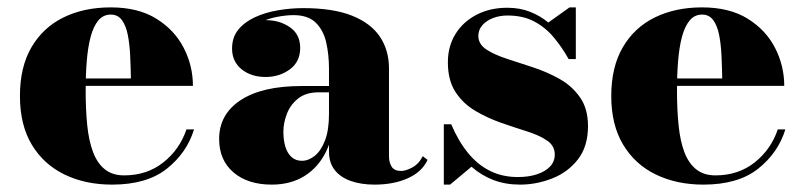

<svg xmlns="http://www.w3.org/2000/svg" viewBox="-20 -490 2179 520"><path d="M283.5 10Q211.5 10 155 -17.2Q98.5 -44.5 66.2 -98Q34 -151.5 34 -230Q34 -308.5 65.2 -362Q96.5 -415.5 152 -442.8Q207.5 -470 280 -470Q354 -470 403.2 -439.5Q452.5 -409 477.5 -360.5Q502.5 -312 502.5 -257.5H100.5V-277.5H334.5Q334 -309.5 332.5 -340.2Q331 -371 326 -396Q321 -421 310 -435.8Q299 -450.5 280 -450.5Q259.5 -450.5 246.2 -434.5Q233 -418.5 225.5 -390.2Q218 -362 215 -324.8Q212 -287.5 212 -244.5Q212 -193.5 216.2 -151.2Q220.5 -109 231.8 -78.8Q243 -48.5 263.5 -31.8Q284 -15 316 -15Q378 -15 422.2 -50Q466.5 -85 485 -139.5H505.5Q486 -76 431.8 -33Q377.5 10 283.5 10Z M994.5 10Q958 10 930.2 0.2Q902.5 -9.5 886.8 -29.2Q871 -49 871 -79.5V-304.5Q871 -340.5 863.8 -373.8Q856.5 -407 835.8 -428Q815 -449 775 -449Q754.5 -449 730 -444.2Q705.5 -439.5 683.5 -429Q661.5 -418.5 647.2 -401.2Q633 -384 633 -358.5H609.5Q609.5 -392.5 636.2 -414Q663 -435.5 699.5 -435.5Q737.5 -435.5 765.2 -416.2Q793 -397 793 -360.5Q793 -322.5 764.8 -302Q736.5 -281.5 699.5 -281.5Q660 -281.5 634.2 -302.5Q608.5 -323.5 608.5 -358.5Q608.5 -389 625.5 -409.8Q642.5 -430.5 670.8 -443.5Q699 -456.5 733.2 -462.2Q767.5 -468 801.5 -468Q881.5 -468 932.8 -447.8Q984 -427.5 1008.8 -390.8Q1033.5 -354 1033.5 -304.5V-67Q1033.5 -50 1040.8 -38.5Q1048 -27 1066.5 -27Q1078.5 -27 1096.2 -36.2Q1114 -45.5 1125 -67L1138 -57Q1123 -24.5 1084.5 -7.2Q1046 10 994.5 10ZM716 10Q651 10 612.2 -23.2Q573.5 -56.5 573.5 -113.5Q573.5 -180.5 631.8 -218.8Q690 -257 796.5 -257H917.5V-240H843.5Q808.5 -240 787.5 -223.2Q766.5 -206.5 757 -181.8Q747.5 -157 747.5 -133.5Q747.5 -110 753 -92.2Q758.5 -74.5 769.8 -64.5Q781 -54.5 797.5 -54.5Q815.5 -54.5 832.2 -67.8Q849 -81 860 -109Q871 -137 871 -181H884Q884 -122 863 -79.2Q842 -36.5 804.5 -13.2Q767 10 716 10Z M1182 10V-153.5H1202Q1221.5 -107.5 1247.8 -75.5Q1274 -43.5 1307.5 -27Q1341 -10.5 1382.5 -10.5Q1412 -10.5 1434.5 -18Q1457 -25.5 1469.8 -39Q1482.5 -52.5 1482.5 -71.5Q1482.5 -95 1461.8 -109.2Q1441 -123.5 1407.8 -134Q1374.5 -144.5 1337.8 -157.2Q1301 -170 1267.8 -189.5Q1234.5 -209 1213.8 -240.5Q1193 -272 1193 -321.5Q1193 -364.5 1213.5 -397.8Q1234 -431 1270.5 -450Q1307 -469 1354 -469Q1388 -469 1415.8 -458Q1443.5 -447 1465 -429L1522.5 -470H1539.5V-330H1520Q1502.5 -361.5 1480 -388.5Q1457.5 -415.5 1427 -431.8Q1396.5 -448 1354.5 -448Q1333 -448 1315 -441Q1297 -434 1286.2 -421.5Q1275.5 -409 1275.5 -393Q1275.5 -370.5 1297 -356.2Q1318.5 -342 1352.2 -331Q1386 -320 1424 -307.5Q1462 -295 1495.8 -276Q1529.5 -257 1551 -226.2Q1572.5 -195.5 1572.5 -148.5Q1572.5 -93 1545 -58Q1517.5 -23 1475 -6.5Q1432.5 10 1388.5 10Q1349 10 1316.2 -2.5Q1283.5 -15 1257 -38.5L1199 10Z M1885 10Q1813 10 1756.5 -17.2Q1700 -44.5 1667.8 -98Q1635.5 -151.5 1635.5 -230Q1635.5 -308.5 1666.8 -362Q1698 -415.5 1753.5 -442.8Q1809 -470 1881.5 -470Q1955.5 -470 2004.8 -439.5Q2054 -409 2079 -360.5Q2104 -312 2104 -257.5H1702V-277.5H1936Q1935.5 -309.5 1934 -340.2Q1932.5 -371 1927.5 -396Q1922.5 -421 1911.5 -435.8Q1900.5 -450.5 1881.5 -450.5Q1861 -450.5 1847.8 -434.5Q1834.5 -418.5 1827 -390.2Q1819.5 -362 1816.5 -324.8Q1813.5 -287.5 1813.5 -244.5Q1813.5 -193.5 1817.8 -151.2Q1822 -109 1833.2 -78.8Q1844.5 -48.5 1865 -31.8Q1885.5 -15 1917.5 -15Q1979.5 -15 2023.8 -50Q2068 -85 2086.5 -139.5H2107Q2087.5 -76 2033.2 -33Q1979 10 1885 10Z"/></svg>

Font: Bodoni Moda ExtraBold
Style: Regular
Weight: 800
Version: Version 2.005